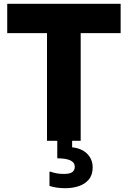

<svg xmlns="http://www.w3.org/2000/svg" viewBox="-20 -740 672 1009"><path d="M18 -720H614V-566H404V0H227V-566H18ZM359 -24V34Q411 40 439 69Q467 98 467 140Q467 179 447 203Q427 227 394.5 238Q362 249 324 249Q276 249 240 237V162H244Q262 168 278 171Q294 174 316 174Q348 174 360.5 164Q373 154 373 136Q373 92 281 92V-24Z"/></svg>

Font: Kufam
Style: Bold
Weight: 700
Designer: Wael Morcos, Artur Schmal
Foundry: Original Type
Version: Version 1.300; ttfautohint (v1.8.3)